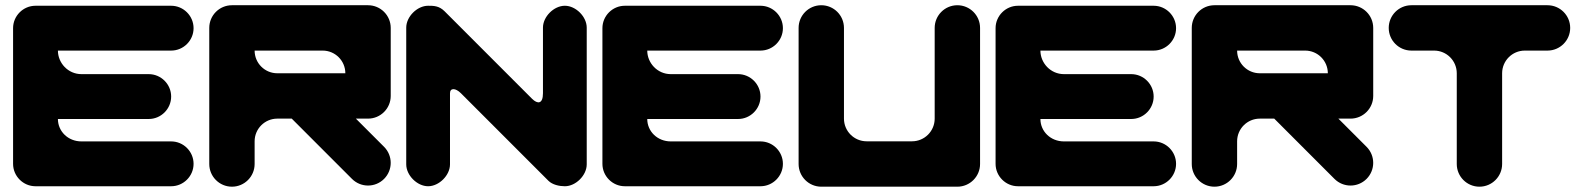

<svg xmlns="http://www.w3.org/2000/svg" viewBox="-20 -714 6052 734"><path d="M115.7 -692C68.6 -692 30 -653.4 30 -606.3V-87.7C30 -40.6 68.6 -2 115.7 -2H634.3C681.4 -2 720 -40.6 720 -87.7C720 -134.9 681.4 -173.4 634.3 -173.4H291.4C240 -173.4 201.4 -212 201.4 -259.1H548.6C595.7 -259.1 634.3 -297.7 634.3 -344.9C634.3 -392 595.7 -430.6 548.6 -430.6H291.4C240 -430.6 201.4 -473.4 201.4 -520.6H291.4H634.3C681.4 -520.6 720 -559.1 720 -606.3C720 -653.4 681.4 -692 634.3 -692Z M1213.5 -520.6C1261.4 -520.6 1300.2 -481.8 1300.2 -433.9H1040.1C992.2 -433.9 953.4 -472.7 953.4 -520.6ZM780 -607.3V-87C780 -39.2 818.8 -0.3 866.7 -0.3C914.6 -0.3 953.4 -39.2 953.4 -87V-173.8C953.4 -221.6 992.2 -260.5 1040.1 -260.5H1095.3L1325.6 -30.1C1359.5 3.8 1414.4 3.8 1448.3 -30.1C1482.1 -64 1482.1 -118.9 1448.3 -152.7L1340.5 -260.5H1386.9C1434.8 -260.5 1473.7 -299.3 1473.7 -347.2V-607.3C1473.7 -655.2 1434.8 -694 1386.9 -694H866.7C818.8 -694 780 -655.2 780 -607.3Z M1679.4 -671.1C1658.5 -692 1637.5 -692 1616.6 -692C1574.8 -692 1533 -650.2 1533 -608.4V-85.6C1533 -43.8 1574.8 -2 1616.6 -2C1658.5 -2 1700.3 -43.8 1700.3 -85.6V-357.5C1700.3 -378.4 1721.2 -378.4 1742.1 -357.5L2076.6 -22.9C2092 -7.6 2118.5 -2 2139.4 -2C2181.2 -2 2223 -43.8 2223 -85.6V-608.4C2223 -650.2 2181.2 -692 2139.4 -692C2097.5 -692 2055.7 -650.2 2055.7 -608.4V-357.5C2055.7 -315.6 2034.8 -315.6 2013.9 -336.5Z M2368.7 -692C2321.6 -692 2283 -653.4 2283 -606.3V-87.7C2283 -40.6 2321.6 -2 2368.7 -2H2887.3C2934.4 -2 2973 -40.6 2973 -87.7C2973 -134.9 2934.4 -173.4 2887.3 -173.4H2544.4C2493 -173.4 2454.4 -212 2454.4 -259.1H2801.6C2848.7 -259.1 2887.3 -297.7 2887.3 -344.9C2887.3 -392 2848.7 -430.6 2801.6 -430.6H2544.4C2493 -430.6 2454.4 -473.4 2454.4 -520.6H2544.4H2887.3C2934.4 -520.6 2973 -559.1 2973 -606.3C2973 -653.4 2934.4 -692 2887.3 -692Z M3206.4 -607.3C3206.4 -655.2 3167.6 -694 3119.7 -694C3071.8 -694 3033 -655.2 3033 -607.3V-87C3033 -39.2 3071.8 -0.3 3119.7 -0.3H3639.9C3687.8 -0.3 3726.7 -39.2 3726.7 -87V-607.3C3726.7 -655.2 3687.8 -694 3639.9 -694C3592.1 -694 3553.2 -655.2 3553.2 -607.3V-260.5C3553.2 -212.6 3514.4 -173.8 3466.5 -173.8H3293.1C3245.2 -173.8 3206.4 -212.6 3206.4 -260.5Z M3871.7 -692C3824.6 -692 3786 -653.4 3786 -606.3V-87.7C3786 -40.6 3824.6 -2 3871.7 -2H4390.3C4437.4 -2 4476 -40.6 4476 -87.7C4476 -134.9 4437.4 -173.4 4390.3 -173.4H4047.4C3996 -173.4 3957.4 -212 3957.4 -259.1H4304.6C4351.7 -259.1 4390.3 -297.7 4390.3 -344.9C4390.3 -392 4351.7 -430.6 4304.6 -430.6H4047.4C3996 -430.6 3957.4 -473.4 3957.4 -520.6H4047.4H4390.3C4437.4 -520.6 4476 -559.1 4476 -606.3C4476 -653.4 4437.4 -692 4390.3 -692Z M4969.5 -520.6C5017.4 -520.6 5056.2 -481.8 5056.2 -433.9H4796.1C4748.2 -433.9 4709.4 -472.7 4709.4 -520.6ZM4536 -607.3V-87C4536 -39.2 4574.8 -0.3 4622.7 -0.3C4670.6 -0.3 4709.4 -39.2 4709.4 -87V-173.8C4709.4 -221.6 4748.2 -260.5 4796.1 -260.5H4851.3L5081.6 -30.1C5115.5 3.8 5170.4 3.8 5204.3 -30.1C5238.1 -64 5238.1 -118.9 5204.3 -152.7L5096.5 -260.5H5142.9C5190.8 -260.5 5229.7 -299.3 5229.7 -347.2V-607.3C5229.7 -655.2 5190.8 -694 5142.9 -694H4622.7C4574.8 -694 4536 -655.2 4536 -607.3Z M5375.7 -694C5327.8 -694 5289 -655.2 5289 -607.3C5289 -559.4 5327.8 -520.6 5375.7 -520.6H5462.4C5510.3 -520.6 5549.1 -481.8 5549.1 -433.9V-87C5549.1 -39.2 5587.9 -0.3 5635.8 -0.3C5683.7 -0.3 5722.5 -39.2 5722.5 -87V-433.9C5722.5 -481.8 5761.4 -520.6 5809.2 -520.6H5895.9C5943.8 -520.6 5982.7 -559.4 5982.7 -607.3C5982.7 -655.2 5943.8 -694 5895.9 -694Z"/></svg>

Font: OpenLukyanov
Style: Regular
Weight: 400
Designer: Michail Lukyanov
Foundry: book-let.ru
Version: Version 2.1